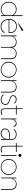

<svg xmlns="http://www.w3.org/2000/svg" viewBox="2535 -3258 731 5841"><g transform="rotate(90 2900.5 -337.5)"><path d="M468 -660V0H444V-93Q382 6 266 6Q203 6 150 -26Q97 -58 65 -112.5Q33 -167 33 -236Q33 -306 63.5 -360.5Q94 -415 145.5 -446Q197 -477 259 -477Q316 -477 363.5 -454.5Q411 -432 444 -376V-660ZM259 -456Q205 -456 158.5 -428.5Q112 -401 84.5 -351.5Q57 -302 57 -236Q57 -172 86 -122Q115 -72 162.5 -43.5Q210 -15 266 -15Q314 -15 350.5 -33Q387 -51 410.5 -78Q434 -105 444 -133V-338Q432 -368 406.5 -395.5Q381 -423 343.5 -439.5Q306 -456 259 -456Z M980 -103Q980 -101 970.5 -83.5Q961 -66 939 -45Q917 -24 880 -8Q843 8 788 8Q713 8 661.5 -27Q610 -62 583.5 -120.5Q557 -179 557 -247Q557 -311 582 -365Q607 -419 657 -451.5Q707 -484 780 -484Q838 -484 877 -465.5Q916 -447 939.5 -417.5Q963 -388 973.5 -354.5Q984 -321 985 -289Q986 -257 979 -235H582Q584 -165 612 -116Q640 -67 686 -40.5Q732 -14 788 -14Q857 -14 899 -44Q941 -74 961 -116ZM780 -464Q733 -464 688.5 -442Q644 -420 614 -374Q584 -328 582 -256H961Q966 -321 944 -367.5Q922 -414 879.5 -439Q837 -464 780 -464ZM694 -519 685 -532 899 -683 925 -641Z M1059 0V-472H1083V-348Q1092 -377 1116 -407Q1140 -437 1175.5 -457Q1211 -477 1254 -477Q1322 -477 1368 -448Q1414 -419 1427 -341Q1435 -371 1457 -402.5Q1479 -434 1515.5 -455.5Q1552 -477 1602 -477Q1654 -477 1694 -460Q1734 -443 1756.5 -401Q1779 -359 1779 -285V0H1754V-283Q1754 -374 1715.5 -415Q1677 -456 1602 -456Q1551 -456 1513 -430.5Q1475 -405 1453.5 -368.5Q1432 -332 1431 -299V0H1407V-283Q1407 -374 1368 -415Q1329 -456 1254 -456Q1203 -456 1165 -430.5Q1127 -405 1106 -368.5Q1085 -332 1083 -299V0Z M2100 6Q2034 6 1979 -25Q1924 -56 1891 -110.5Q1858 -165 1858 -236Q1858 -306 1891 -360.5Q1924 -415 1979 -446Q2034 -477 2100 -477Q2166 -477 2221 -446.5Q2276 -416 2309 -361.5Q2342 -307 2342 -236Q2342 -165 2309 -110.5Q2276 -56 2221.5 -25Q2167 6 2100 6ZM2100 -14Q2160 -14 2209.5 -42.5Q2259 -71 2288.5 -121Q2318 -171 2318 -236Q2318 -301 2288.5 -351Q2259 -401 2209.5 -429Q2160 -457 2100 -457Q2041 -457 1991.5 -429Q1942 -401 1912 -351Q1882 -301 1882 -236Q1882 -170 1911.5 -120Q1941 -70 1991 -42Q2041 -14 2100 -14Z M2422 0V-472H2446V-348Q2455 -377 2479 -407Q2503 -437 2538.5 -457Q2574 -477 2617 -477Q2670 -477 2709.5 -460Q2749 -443 2771.5 -401Q2794 -359 2794 -285V0H2770V-283Q2770 -374 2731 -415Q2692 -456 2617 -456Q2566 -456 2528 -430.5Q2490 -405 2469 -368.5Q2448 -332 2446 -299V0Z M3015 6Q2967 6 2927 -12.5Q2887 -31 2853 -65L2872 -82Q2897 -52 2934 -35Q2971 -18 3015 -18Q3071 -18 3108 -50.5Q3145 -83 3145 -136Q3145 -175 3125.5 -198.5Q3106 -222 3075.5 -235.5Q3045 -249 3011 -259Q2977 -269 2946.5 -281Q2916 -293 2897 -313Q2878 -333 2878 -368Q2878 -419 2911 -448Q2944 -477 3002 -477Q3082 -477 3131 -415L3112 -401Q3087 -430 3060 -442.5Q3033 -455 3004 -455Q2953 -455 2927 -430Q2901 -405 2901 -370Q2901 -339 2920.5 -321.5Q2940 -304 2970.5 -293.5Q3001 -283 3035 -273Q3069 -263 3099.5 -248Q3130 -233 3149.5 -206.5Q3169 -180 3169 -136Q3169 -92 3148.5 -60.5Q3128 -29 3093 -11.5Q3058 6 3015 6Z M3385 6Q3332 6 3308.5 -17.5Q3285 -41 3280 -78.5Q3275 -116 3275 -159V-456H3195V-479H3275V-660H3298V-479H3464V-456H3298V-150Q3298 -88 3313 -53.5Q3328 -19 3375 -19Q3428 -19 3469 -41L3480 -21Q3466 -11 3446 -5Q3426 1 3409 3.5Q3392 6 3385 6Z M3587 0V-472H3610V-360Q3625 -425 3659.5 -451Q3694 -477 3730 -477Q3774 -477 3796 -462Q3818 -447 3826 -426Q3834 -405 3836 -387L3816 -376Q3807 -419 3784.5 -436.5Q3762 -454 3730 -454Q3681 -454 3645.5 -409.5Q3610 -365 3610 -285V0Z M4037 7Q3983 7 3950.5 -13.5Q3918 -34 3903.5 -63Q3889 -92 3889 -119Q3889 -182 3919.5 -215Q3950 -248 3999 -259.5Q4048 -271 4106 -271Q4131 -271 4158.5 -268.5Q4186 -266 4212 -260V-325Q4212 -396 4172.5 -425.5Q4133 -455 4069 -455Q4016 -455 3982 -435Q3948 -415 3920 -384L3903 -397Q3918 -415 3939.5 -433.5Q3961 -452 3992.5 -464.5Q4024 -477 4069 -477Q4112 -477 4150 -463Q4188 -449 4212 -416.5Q4236 -384 4236 -329V0H4212V-136Q4206 -100 4184.5 -67Q4163 -34 4126 -13.5Q4089 7 4037 7ZM4032 -18Q4116 -18 4164 -74.5Q4212 -131 4212 -240Q4196 -243 4169.5 -246.5Q4143 -250 4113 -250Q4020 -250 3966.5 -222Q3913 -194 3913 -126Q3913 -100 3926 -75.5Q3939 -51 3965.5 -34.5Q3992 -18 4032 -18Z M4525 6Q4472 6 4448.5 -17.5Q4425 -41 4420 -78.5Q4415 -116 4415 -159V-456H4335V-479H4415V-660H4438V-479H4604V-456H4438V-150Q4438 -88 4453 -53.5Q4468 -19 4515 -19Q4568 -19 4609 -41L4620 -21Q4606 -11 4586 -5Q4566 1 4549 3.5Q4532 6 4525 6Z M4697 0V-472H4721V0ZM4707 -532Q4687 -532 4674 -545Q4661 -558 4661 -578Q4661 -598 4674 -611Q4687 -624 4707 -624Q4727 -624 4740 -611Q4753 -598 4753 -578Q4753 -558 4740 -545Q4727 -532 4707 -532Z M5060 6Q4994 6 4939 -25Q4884 -56 4851 -110.5Q4818 -165 4818 -236Q4818 -306 4851 -360.5Q4884 -415 4939 -446Q4994 -477 5060 -477Q5126 -477 5181 -446.5Q5236 -416 5269 -361.5Q5302 -307 5302 -236Q5302 -165 5269 -110.5Q5236 -56 5181.5 -25Q5127 6 5060 6ZM5060 -14Q5120 -14 5169.5 -42.5Q5219 -71 5248.5 -121Q5278 -171 5278 -236Q5278 -301 5248.5 -351Q5219 -401 5169.5 -429Q5120 -457 5060 -457Q5001 -457 4951.5 -429Q4902 -401 4872 -351Q4842 -301 4842 -236Q4842 -170 4871.5 -120Q4901 -70 4951 -42Q5001 -14 5060 -14Z M5382 0V-472H5406V-348Q5415 -377 5439 -407Q5463 -437 5498.5 -457Q5534 -477 5577 -477Q5630 -477 5669.5 -460Q5709 -443 5731.5 -401Q5754 -359 5754 -285V0H5730V-283Q5730 -374 5691 -415Q5652 -456 5577 -456Q5526 -456 5488 -430.5Q5450 -405 5429 -368.5Q5408 -332 5406 -299V0Z"/></g></svg>

Font: Lil Grotesk Thin
Style: Regular
Weight: 100
Designer: Bastien Sozeau
Foundry: NBR — Bastien Sozeau
Version: Version 3.003; ttfautohint (v1.8.4.7-5d5b);gftools[0.9.33]